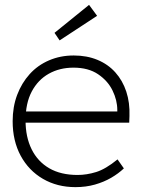

<svg xmlns="http://www.w3.org/2000/svg" viewBox="-20 -759 580 789"><path d="M32 -261Q32 -320 50.5 -369Q69 -418 102 -454.5Q135 -491 181.5 -511Q228 -531 283 -531Q337 -531 380.5 -513Q424 -495 454 -461.5Q484 -428 499 -382.5Q514 -337 512 -282L511 -255H69V-301H484L462 -283V-307Q462 -347 442.5 -387Q423 -427 383 -454Q343 -481 282 -481Q225 -481 180.5 -456Q136 -431 110.5 -383Q85 -335 85 -264Q85 -196 110 -145.5Q135 -95 182.5 -67.5Q230 -40 299 -40Q336 -40 375 -52Q414 -64 463 -104L489 -67Q467 -46 437 -28.5Q407 -11 370 -0.5Q333 10 290 10Q215 10 156.5 -24Q98 -58 65 -119Q32 -180 32 -261ZM225 -593 204 -624 346 -739 379 -694Z"/></svg>

Font: Mach ExtraLight
Style: Regular
Weight: 250
Version: Version 1.002